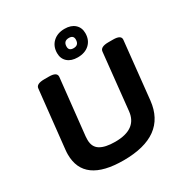

<svg xmlns="http://www.w3.org/2000/svg" viewBox="-208 -1076 1182 1240"><g transform="rotate(-30 383.0 -455.5)"><path d="M356 8Q62 8 62 -205Q62 -213 62.5 -222Q63 -231 64 -240L110 -669Q112 -702 173 -702H208Q267 -702 265 -668L220 -249Q220 -243 219.5 -237.5Q219 -232 219 -223Q219 -170 257 -146.5Q295 -123 369 -123Q531 -123 544 -250L588 -669Q591 -702 651 -702H686Q746 -702 743 -668L698 -240Q671 8 356 8ZM432 -716Q384 -716 356.5 -740.5Q329 -765 329 -806Q329 -857 362 -888Q395 -919 449 -919Q497 -919 524.5 -894Q552 -869 552 -828Q552 -777 519.5 -746.5Q487 -716 432 -716ZM438 -781Q478 -781 478 -823Q478 -854 444 -854Q403 -854 403 -812Q403 -781 438 -781Z"/></g></svg>

Font: Asap Semi Expanded Semi Expanded Regular
Style: Bold Italic
Weight: 700
Width: 6
Italic angle: -6°
Designer: Pablo Cosgaya
Foundry: Omnibus-Type
Version: Version 3.001; ttfautohint (v1.8.4.7-5d5b)